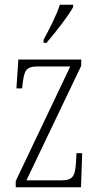

<svg xmlns="http://www.w3.org/2000/svg" viewBox="-20 -786 422 806"><path d="M163 -619V-606H175C215 -652 268 -721 287 -756V-766H231C217 -721 193 -676 163 -619ZM46 0H320L325 -143H301L299 -103C295 -47 287 -29 237 -29H91L321 -510V-536H57L49 -415H73L75 -435C82 -490 89 -507 139 -507H275L46 -26Z"/></svg>

Font: Noto Serif Devanagari ExtraCondensed ExtraLight
Style: Regular
Weight: 200
Width: 2
Designer: Universal Thirst, Indian Type Foundry and the Monotype Design Team
Foundry: Monotype Imaging Inc.
Version: Version 2.004